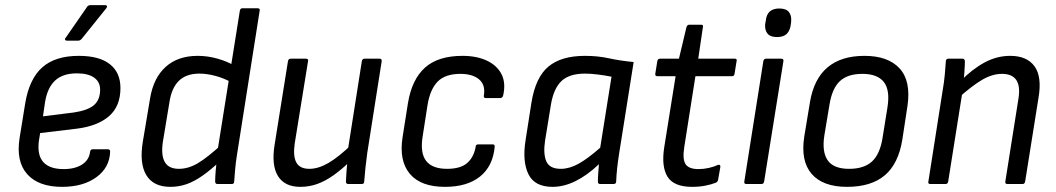

<svg xmlns="http://www.w3.org/2000/svg" viewBox="-20 -715 4102 746"><path d="M221 11Q130 11 86 -38Q42 -87 56 -178L78 -314Q94 -409 144.5 -453.5Q195 -498 286 -498Q366 -498 407 -465.5Q448 -433 448 -373Q448 -302 403.5 -263.5Q359 -225 278 -215L136 -198L131 -167Q124 -112 148.5 -85Q173 -58 227 -58Q271 -58 298.5 -75.5Q326 -93 330 -125Q331 -135 340 -135H399Q408 -135 408 -126Q406 -64 354.5 -26.5Q303 11 221 11ZM147 -263 267 -278Q321 -286 345 -306.5Q369 -327 369 -367Q369 -397 345.5 -413.5Q322 -430 279 -430Q224 -430 194 -402Q164 -374 155 -318ZM239 -557Q235 -557 233 -560.5Q231 -564 235 -568L316 -685Q321 -695 331 -695H389Q394 -695 395.5 -691.5Q397 -688 393 -683L299 -566Q292 -557 284 -557Z M642 11Q576 11 548.5 -34.5Q521 -80 535 -165L563 -332Q576 -412 623.5 -455Q671 -498 748 -498Q787 -498 825.5 -487Q864 -476 888 -461L881 -394Q851 -411 817.5 -420Q784 -429 755 -429Q703 -429 674.5 -400.5Q646 -372 638 -316L613 -165Q605 -113 620 -86Q635 -59 675 -59Q712 -59 749 -81Q786 -103 844 -156L835 -89Q799 -55 767 -32.5Q735 -10 705 0.5Q675 11 642 11ZM825 0Q816 0 816 -10Q816 -27 818 -51Q820 -75 823 -92L825 -128L912 -674Q914 -683 922 -683H980Q991 -683 989 -674L901 -115Q896 -84 893.5 -55.5Q891 -27 890 -11Q890 0 881 0Z M1147 11Q1086 11 1060 -31Q1034 -73 1047 -153L1099 -478Q1101 -487 1110 -487H1168Q1179 -487 1177 -478L1125 -157Q1118 -108 1131.5 -83.5Q1145 -59 1182 -59Q1217 -59 1256.5 -82Q1296 -105 1350 -157L1341 -89Q1308 -57 1276.5 -34.5Q1245 -12 1213.5 -0.5Q1182 11 1147 11ZM1334 0Q1324 0 1324 -9Q1325 -29 1326.5 -51Q1328 -73 1331 -94V-128L1386 -478Q1388 -487 1397 -487H1455Q1464 -487 1463 -477L1407 -121Q1403 -93 1400 -64Q1397 -35 1395 -9Q1395 0 1385 0Z M1709 11Q1615 11 1572.5 -39.5Q1530 -90 1544 -181L1565 -314Q1580 -406 1631 -452Q1682 -498 1777 -498Q1832 -498 1871.5 -479.5Q1911 -461 1928.5 -427Q1946 -393 1935 -344Q1932 -334 1924 -334H1868Q1858 -334 1860 -344Q1867 -385 1841.5 -406.5Q1816 -428 1769 -428Q1710 -428 1680.5 -398Q1651 -368 1641 -306L1622 -184Q1612 -120 1636 -89.5Q1660 -59 1717 -59Q1769 -59 1795 -81.5Q1821 -104 1828 -144Q1828 -154 1838 -154H1895Q1903 -154 1902 -144Q1895 -69 1845 -29Q1795 11 1709 11Z M2127 11Q2057 11 2033 -38.5Q2009 -88 2022 -170L2045 -317Q2061 -415 2111 -456.5Q2161 -498 2253 -498Q2303 -498 2346 -488.5Q2389 -479 2442 -474L2386 -121Q2381 -90 2378 -62.5Q2375 -35 2374 -9Q2374 0 2363 0H2312Q2303 0 2303 -9Q2303 -25 2304.5 -42.5Q2306 -60 2307 -77Q2262 -34 2216.5 -11.5Q2171 11 2127 11ZM2159 -59Q2192 -59 2227.5 -78.5Q2263 -98 2312 -141L2356 -417Q2331 -422 2303 -425.5Q2275 -429 2253 -429Q2193 -429 2162.5 -401Q2132 -373 2121 -311L2098 -170Q2090 -118 2102.5 -88.5Q2115 -59 2159 -59Z M2669 11Q2598 11 2573.5 -28.5Q2549 -68 2561 -144L2605 -419H2534Q2525 -419 2526 -428L2534 -478Q2536 -487 2545 -487H2618L2647 -609Q2650 -619 2658 -619H2704Q2714 -619 2711 -609L2693 -487H2834Q2845 -487 2842 -478L2834 -428Q2833 -419 2824 -419H2682L2639 -146Q2631 -97 2643.5 -77.5Q2656 -58 2694 -58Q2714 -58 2734 -62.5Q2754 -67 2769 -74Q2774 -76 2776.5 -74Q2779 -72 2779 -67L2770 -16Q2769 -9 2761 -5Q2743 2 2720 6.5Q2697 11 2669 11Z M2880 0Q2870 0 2872 -10L2946 -478Q2948 -487 2957 -487H3015Q3025 -487 3024 -478L2949 -10Q2947 0 2939 0ZM2999 -571Q2973 -571 2962 -584.5Q2951 -598 2953 -622L2955 -632Q2957 -657 2970 -669.5Q2983 -682 3008 -682Q3034 -682 3045 -668.5Q3056 -655 3054 -632L3053 -622Q3050 -597 3037.5 -584Q3025 -571 2999 -571Z M3271 11Q3177 11 3133.5 -39.5Q3090 -90 3105 -185L3127 -318Q3157 -498 3339 -498Q3430 -498 3475 -449.5Q3520 -401 3506 -304L3486 -173Q3471 -79 3418 -34Q3365 11 3271 11ZM3279 -59Q3337 -59 3368 -87.5Q3399 -116 3409 -179L3428 -297Q3439 -365 3414 -396.5Q3389 -428 3331 -428Q3273 -428 3243 -399.5Q3213 -371 3203 -309L3183 -189Q3173 -125 3196 -92Q3219 -59 3279 -59Z M3894 0Q3885 0 3886 -9L3937 -331Q3953 -428 3873 -428Q3836 -428 3797 -405.5Q3758 -383 3701 -332L3710 -398Q3757 -446 3805 -472Q3853 -498 3905 -498Q3970 -498 3999.5 -457.5Q4029 -417 4015 -335L3963 -9Q3961 0 3953 0ZM3595 0Q3585 0 3587 -9L3643 -366Q3648 -394 3651 -426Q3654 -458 3655 -477Q3655 -487 3666 -487H3719Q3728 -487 3729 -478Q3729 -463 3727 -434Q3725 -405 3722 -385L3721 -368L3664 -9Q3662 0 3654 0Z"/></svg>

Font: Sofia Sans Semi Condensed
Style: Italic
Weight: 400
Italic angle: -9°
Designer: Botio Nikoltchev, Ani Petrova
Foundry: lettersoup
Version: Version 4.101